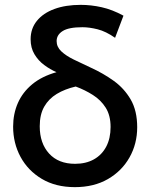

<svg xmlns="http://www.w3.org/2000/svg" viewBox="-20 -755 618 790"><path d="M288 15Q209 15 152 -19Q95 -53 64.5 -109.5Q34 -166 34 -234Q34 -286.5 53.5 -331Q73 -375.5 112.5 -408.2Q152 -441 212.5 -458Q186 -469.5 161.8 -487.5Q137.5 -505.5 121.8 -531.8Q106 -558 106 -593.5Q106 -637.5 131.8 -669.2Q157.5 -701 203.8 -718Q250 -735 312 -735Q355 -735 398.5 -725.2Q442 -715.5 488 -690.5L453.5 -599.5Q415.5 -626 381.5 -634.5Q347.5 -643 319 -643Q262.5 -643 237.8 -627.2Q213 -611.5 213 -586Q213 -562 232.2 -543.8Q251.5 -525.5 283.8 -509.8Q316 -494 355 -476Q404.5 -453.5 447.8 -422.5Q491 -391.5 517.8 -345.5Q544.5 -299.5 544.5 -231.5Q544.5 -163.5 513 -107.5Q481.5 -51.5 424 -18.2Q366.5 15 288 15ZM289 -81Q333.5 -81 366.2 -99.2Q399 -117.5 417 -151.5Q435 -185.5 435 -232.5Q435 -280 415 -311.8Q395 -343.5 362.2 -364.2Q329.5 -385 291.5 -399Q246.5 -388.5 213.5 -368.5Q180.5 -348.5 162 -316.2Q143.5 -284 143.5 -235.5Q143.5 -165.5 182 -123.2Q220.5 -81 289 -81Z"/></svg>

Font: Geologica Roman
Style: Regular
Weight: 400
Designer: Sindre Bremnes, Frode Helland
Foundry: Monokrom Skriftforlag AS
Version: Version 1.010;gftools[0.9.28]